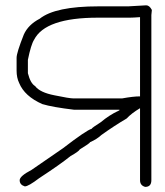

<svg xmlns="http://www.w3.org/2000/svg" viewBox="-20 -715 626 729"><path d="M535.2 -694.8Q547.4 -694.8 556.6 -677.2L554.7 -657.7V-30.8Q554.7 -5.4 531.2 -5.4Q511.7 -10.7 511.7 -30.8V-304.2Q479 -284.7 460.9 -265.1Q413.6 -237.3 365.2 -202.6Q347.2 -186 322.3 -175.3Q320.3 -170.4 283.2 -147.9Q278.8 -139.6 248 -122.6Q209.5 -91.3 128.9 -38.6Q87.9 -7.3 74.2 -7.3Q54.7 -13.2 54.7 -30.8Q54.7 -46.4 99.6 -69.8L218.8 -151.9Q307.6 -220.2 328.1 -226.1Q328.6 -229.5 363.3 -251.5Q393.1 -276.9 429.7 -294.4Q433.6 -294.4 433.6 -298.3H261.7Q179.2 -308.1 140.6 -319.8Q73.2 -349.6 52.7 -399.9Q43 -419.9 43 -446.8V-495.6Q43 -514.6 70.3 -583.5Q86.9 -621.1 130.9 -644Q189.9 -690.9 353.5 -690.9H466.8Q472.2 -690.9 535.2 -694.8ZM472.7 -647.9H351.6Q151.9 -647.9 109.4 -564Q97.7 -545.9 85.9 -487.8V-437Q95.7 -398.4 113.3 -388.2Q131.3 -363.8 187.5 -353Q243.2 -341.3 259.8 -341.3H443.4Q485.8 -349.1 511.7 -349.1V-649.9Q485.4 -647.9 472.7 -647.9Z"/></svg>

Font: CEF Fonts CJK
Style: Regular
Weight: 400
Designer: PartyBoss (派对大魔王)
Version: Release 2.25